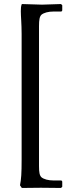

<svg xmlns="http://www.w3.org/2000/svg" viewBox="-20 -746 372 950"><path d="M88 184 182 183 282 184 288 178V152L284 147H246C219 147 197 141 185 131C176 122 173 108 173 75V-616C173 -649 176 -664 185 -673C197 -683 219 -689 246 -689H284L288 -694V-720L282 -726L188 -723L88 -726C84 -717 83 -706 83 -691C83 -665 87 -628 87 -578V44C87 112 85 140 79 171Z"/></svg>

Font: Asana Math
Style: Regular
Weight: 400
Version: Version 000.958